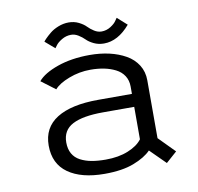

<svg xmlns="http://www.w3.org/2000/svg" viewBox="-77 -748 864 839"><g transform="rotate(-10 355.0 -328.0)"><path d="M417.5 -550.5Q393 -550.5 372.8 -560.2Q352.5 -570 341 -581.8Q329.5 -593.5 313.8 -603.2Q298 -613 281.5 -613Q259.5 -613 240.2 -601.5Q221 -590 213 -578.5L204.5 -567L162 -603.5Q164 -607 172.8 -616Q181.5 -625 196.5 -637.5Q211.5 -650 234.2 -659Q257 -668 280.5 -668Q304.5 -668 324.8 -658Q345 -648 356.5 -636Q368 -624 383.8 -614Q399.5 -604 416 -604Q438 -604 456.8 -616Q475.5 -628 483 -640L491 -651.5L533.5 -613.5Q480 -550.5 417.5 -550.5ZM597 11.5 529 -56Q502.5 -28.5 451.2 -8.8Q400 11 321.5 11Q218.5 11 160 -30.5Q101.5 -72 101.5 -153Q101.5 -232.5 165.5 -272.5Q229.5 -312.5 349 -312.5H499V-345Q499 -372.5 485.8 -393Q472.5 -413.5 449.2 -425.2Q426 -437 398.2 -442.5Q370.5 -448 338.5 -448Q288.5 -448 242.5 -430.2Q196.5 -412.5 177 -389.5L114.5 -436.5Q140.5 -468 203 -490Q265.5 -512 346.5 -512Q392.5 -512 433 -502.8Q473.5 -493.5 505.8 -475.2Q538 -457 556.8 -427.2Q575.5 -397.5 575.5 -359.5V-102.5L645.5 -31.5ZM337 -49.5Q394 -49.5 436.5 -66.8Q479 -84 499 -111V-255H360.5Q270.5 -255 225 -231.2Q179.5 -207.5 179.5 -153Q179.5 -124 191.2 -103.2Q203 -82.5 225 -71Q247 -59.5 274.2 -54.5Q301.5 -49.5 337 -49.5Z"/></g></svg>

Font: League Mono Light
Style: Regular
Weight: 300
Width: 6
Designer: Tyler Finck
Foundry: The League of Moveable Type / Tyler Finck
Version: Version 2.210